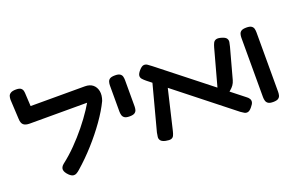

<svg xmlns="http://www.w3.org/2000/svg" viewBox="-95 -1079 2169 1436"><g transform="rotate(-20 990.0 -360.5)"><path d="M251 -6Q225 -32 223.5 -53Q222 -74 245 -93Q301 -136 353.5 -189.5Q406 -243 452.5 -300.5Q499 -358 536.5 -415Q574 -472 599 -523L676 -436Q644 -369 590.5 -293.5Q537 -218 471.5 -145Q406 -72 336 -11Q324 0 311 7.5Q298 15 283.5 13Q269 11 251 -6ZM676 -436 595 -462H109Q75 -462 59.5 -476Q44 -490 43 -524L35 -678Q35 -694 39 -707Q43 -720 57 -728.5Q71 -737 99 -737Q126 -737 137.5 -728Q149 -719 152 -705Q155 -691 155 -675L160 -583H591Q631 -583 654.5 -563.5Q678 -544 684.5 -511Q691 -478 676 -436Z M830 -257Q803 -257 790.5 -265.5Q778 -274 774 -288Q770 -302 770 -317V-524Q770 -539 774 -553Q778 -567 790.5 -575Q803 -583 831 -583Q858 -583 870.5 -574.5Q883 -566 886.5 -552.5Q890 -539 890 -523V-316Q890 -301 886.5 -287.5Q883 -274 870.5 -265.5Q858 -257 830 -257Z M1705 -10Q1687 12 1672 15Q1657 18 1644.5 10.5Q1632 3 1619 -6L1037 -466Q1021 -479 1010.5 -491Q1000 -503 1001.5 -518.5Q1003 -534 1022 -556Q1042 -579 1057.5 -581.5Q1073 -584 1087.5 -574.5Q1102 -565 1118 -552L1700 -93Q1713 -84 1720.5 -72Q1728 -60 1725.5 -45.5Q1723 -31 1705 -10ZM1020 7Q993 1 983 -11.5Q973 -24 974.5 -40Q976 -56 980 -74L1080 -451L1180 -400L1096 -44Q1091 -23 1084.5 -9.5Q1078 4 1063.5 8.5Q1049 13 1020 7ZM1561 -148 1512 -204 1600 -526Q1605 -544 1612 -558.5Q1619 -573 1634.5 -578Q1650 -583 1679 -574Q1706 -566 1714.5 -553Q1723 -540 1720.5 -524.5Q1718 -509 1713 -490L1647 -248Q1641 -227 1630 -211.5Q1619 -196 1602 -182Q1585 -168 1561 -148Z M1876 9Q1849 9 1836.5 0.5Q1824 -8 1820 -22Q1816 -36 1816 -51V-524Q1816 -539 1820 -553Q1824 -567 1836.5 -575Q1849 -583 1877 -583Q1904 -583 1916.5 -574.5Q1929 -566 1932.5 -552.5Q1936 -539 1936 -523V-50Q1936 -35 1932.5 -21.5Q1929 -8 1916.5 0.5Q1904 9 1876 9Z"/></g></svg>

Font: Fredoka Expanded Medium
Style: Regular
Weight: 500
Width: 7
Designer: Ben Nathan
Foundry: Milena B. Brandão, Ben Nathan
Version: Version 2.001